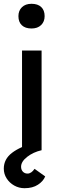

<svg xmlns="http://www.w3.org/2000/svg" viewBox="-46 -791 309 1011"><path d="M70 0V-525H173V0ZM120 -641Q87 -641 69 -658Q51 -675 51 -706Q51 -735 69.5 -753Q88 -771 120 -771Q153 -771 171 -754Q189 -737 189 -706Q189 -677 170.5 -659Q152 -641 120 -641ZM83 200Q54 200 29 186Q4 172 -11 148.5Q-26 125 -26 97Q-26 47 17 14Q60 -19 140 -41L173 0Q129 10 97 35Q65 60 65 87Q65 103 74.5 113Q84 123 99 123Q119 123 136 98L192 138Q182 163 154 181.5Q126 200 83 200Z"/></svg>

Font: Lexend
Style: Regular
Weight: 400
Designer: Bonnie Shaver-Troup, Thomas Jockin
Foundry: Lexend
Version: Version 1.007; ttfautohint (v1.8.3)